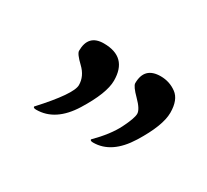

<svg xmlns="http://www.w3.org/2000/svg" viewBox="-44 -387 242 225"><g transform="rotate(30 77.5 -274.5)"><path d="M94 -221Q90 -221 90 -223Q107 -240 114.5 -255Q122 -270 122 -276Q122 -282 112 -292Q102 -302 102 -306Q102 -328 124 -328Q136 -328 145.5 -321Q155 -314 155 -296.5Q155 -279 137 -250Q119 -221 94 -221ZM47 -328Q79 -328 79 -296Q79 -279 61 -250Q43 -221 17 -221Q13 -221 13 -223Q46 -259 46 -271Q46 -283 36 -292.5Q26 -302 26 -306Q26 -328 47 -328Z"/></g></svg>

Font: Qwigley
Style: Regular
Weight: 400
Designer: Robert E. Leuschke
Foundry: Robert E. Leuschke
Version: Version 1.003